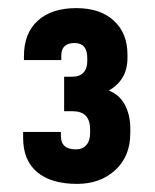

<svg xmlns="http://www.w3.org/2000/svg" viewBox="-20 -876 381 473"><path d="M37 -536V-551H130V-541Q130 -508 167 -508Q183 -508 192.5 -518.5Q202 -529 202 -548V-557Q202 -602 159 -602H138V-687H158Q176 -687 185.5 -697Q195 -707 195 -725V-733Q195 -770 164 -770Q131 -770 131 -739V-728H39V-738Q39 -794 73 -825Q107 -856 168 -856Q227 -856 260.5 -825Q294 -794 294 -742V-733Q294 -679 248 -653Q274 -643 287.5 -618Q301 -593 301 -559V-548Q301 -491 264 -457Q227 -423 170 -423Q106 -423 71.5 -452Q37 -481 37 -536Z"/></svg>

Font: D-DIN
Style: DIN-Bold
Weight: 700
Designer: Charles Nix
Foundry: Datto Inc.
Version: Version 1.00